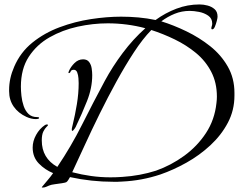

<svg xmlns="http://www.w3.org/2000/svg" viewBox="-20 -785 1075 864"><path d="M172 59Q168 59 168 58Q168 57 168.5 57Q169 57 169 56Q182 40 195 25Q208 10 219 -6Q182 -21 154.5 -49.5Q127 -78 127 -121Q127 -150 142.5 -178Q158 -206 182 -222Q187 -225 191 -225Q196 -225 196 -222Q196 -220 189 -213.5Q182 -207 175 -193Q168 -179 168 -153Q168 -73 238 -34Q300 -126 349.5 -224.5Q399 -323 451 -420Q486 -485 532.5 -547Q579 -609 634 -658Q593 -669 550.5 -674.5Q508 -680 465 -680Q398 -680 329.5 -665Q261 -650 203 -617Q145 -584 109.5 -529.5Q74 -475 74 -395Q74 -377 76.5 -353.5Q79 -330 86.5 -308Q94 -286 108.5 -272Q123 -258 148 -258Q150 -258 153 -257.5Q156 -257 156 -254Q156 -251 150 -250Q144 -249 142 -249Q121 -249 99 -259Q62 -276 41.5 -305.5Q21 -335 21 -375V-380Q21 -433 44 -485Q72 -550 126 -593.5Q180 -637 248.5 -662.5Q317 -688 389 -699Q461 -710 525 -710Q564 -710 603 -706.5Q642 -703 680 -695Q724 -727 774 -746Q824 -765 878 -765Q896 -765 914.5 -760Q933 -755 946 -743.5Q959 -732 959 -710Q959 -704 955.5 -690.5Q952 -677 947 -665Q942 -653 935 -653Q931 -653 931 -657Q931 -662 933 -667.5Q935 -673 935 -679Q935 -702 917 -714.5Q899 -727 875.5 -731.5Q852 -736 834 -736Q798 -736 766 -723Q734 -710 706 -689Q761 -672 819 -644Q877 -616 926 -577Q975 -538 1005 -485.5Q1035 -433 1035 -367V-355Q1035 -289 1005.5 -233Q976 -177 927 -131.5Q878 -86 819 -53Q760 -20 702 0Q660 14 617 22Q574 30 530 32Q520 33 510 33Q500 33 490 33Q391 33 295 12Q292 17 287.5 24.5Q283 32 278 35Q274 37 258.5 39.5Q243 42 226.5 44Q210 46 201 50Q194 53 187 56Q180 59 172 59ZM477 13Q491 13 504.5 12.5Q518 12 531 11Q610 6 682 -17Q750 -41 809 -84Q868 -127 907 -186.5Q946 -246 954 -321Q955 -329 955.5 -336Q956 -343 956 -350Q956 -413 930.5 -462Q905 -511 862 -546.5Q819 -582 766.5 -607.5Q714 -633 661 -650Q622 -610 582.5 -549.5Q543 -489 504 -418Q465 -347 428.5 -273Q392 -199 361 -131Q330 -63 305 -10Q347 1 390 7Q433 13 477 13ZM305 -196Q304 -196 303.5 -198Q303 -200 303 -201Q303 -207 304.5 -212.5Q306 -218 307 -223Q318 -268 326 -316.5Q334 -365 334 -411Q334 -419 333 -433Q332 -447 327.5 -459Q323 -471 312 -471Q301 -471 298 -463.5Q295 -456 290 -456Q288 -456 288 -459Q288 -461 290 -465Q298 -484 315 -501Q332 -518 354 -518Q372 -518 381 -506Q390 -494 392.5 -477.5Q395 -461 395 -447Q395 -389 371.5 -330Q348 -271 323 -219Q322 -215 315.5 -205.5Q309 -196 305 -196Z"/></svg>

Font: My Soul
Style: Regular
Weight: 400
Designer: Robert E. Leuschke
Foundry: Robert E. Leuschke
Version: Version 1.010; ttfautohint (v1.8.4.7-5d5b)